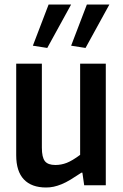

<svg xmlns="http://www.w3.org/2000/svg" viewBox="-20 -823 545 853"><path d="M185 10Q120 10 86 -26Q52 -62 52 -133V-540H166V-167Q166 -124 179.5 -107Q193 -90 226 -90Q252 -90 276.5 -99.5Q301 -109 336 -135V-540H450V0H354L346 -56H342Q315 -38 293.5 -25Q272 -12 253.5 -4.5Q235 3 218.5 6.5Q202 10 185 10ZM126 -620 196 -803H296L190 -610ZM296 -620 366 -803H466L360 -610Z"/></svg>

Font: Encode Sans Compressed
Style: SemiBold
Weight: 600
Designer: Pablo Impallari, Andres Torresi
Foundry: Pablo Impallari, Andres Torresi
Version: Version 1.000; ttfautohint (v1.00) -l 8 -r 50 -G 200 -x 14 -